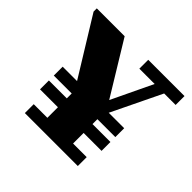

<svg xmlns="http://www.w3.org/2000/svg" viewBox="-145 -732 887 887"><g transform="rotate(45 299.0 -288.5)"><path d="M15 -577H197L355 -318L451 -519H351V-577H588V-519H513L395 -275H496V-217H379V-185H496V-127H379V-58H468V0H122V-58H211V-127H94V-185H211V-217H94V-275H188L15 -556Z"/></g></svg>

Font: Bigshot One
Style: Regular
Weight: 400
Designer: Gesine Todt
Foundry: Gesine Todt
Version: Version 1.000